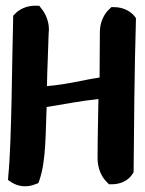

<svg xmlns="http://www.w3.org/2000/svg" viewBox="-20 -631 505 671"><path d="M8 -2 20 6C43 21 74 25 103 13L114 9L118 -2C142 -72 139 -175 143 -257C211 -268 261 -278 324 -285C323 -217 321 -148 321 -77C321 -44 334 -13 354 6L361 13H371C401 13 429 0 443 -23L447 -29V-36C448 -165 450 -399 455 -560V-568C440 -590 413 -606 379 -606H369L362 -599C343 -582 329 -552 329 -519C329 -465 328 -414 328 -360C266 -351 223 -337 144 -330C145 -390 149 -465 150 -514C155 -550 140 -583 124 -602L117 -611H106C75 -612 47 -599 32 -582L26 -576V-568C22 -436 21 -132 9 -17Z"/></svg>

Font: Snowfall
Style: Blk
Weight: 900
Designer: Jasper
Foundry: Cannot Into Space Fonts
Version: Version 0.9